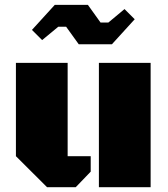

<svg xmlns="http://www.w3.org/2000/svg" viewBox="-20 -781 699 801"><path d="M608.4 -518.6V0H392.6V-518.6ZM262.2 -129.4H358.4V-64.9L295.9 0H176.3L46.4 -129.4V-518.6H262.2ZM346.7 -760.7 399.4 -687H432.1L499.5 -743.2L542 -700.7L446.8 -596.2H308.6L255.9 -669.4H223.1L155.8 -613.8L113.3 -656.2L208.5 -760.7Z"/></svg>

Font: Black Ops One
Style: Regular
Weight: 400
Designer: James Grieshaber
Foundry: James Grieshaber
Version: Version 1.002